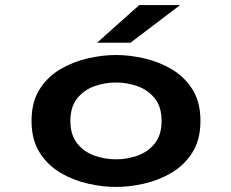

<svg xmlns="http://www.w3.org/2000/svg" viewBox="-20 -730 915 761"><path d="M440 11Q387.5 11 329.2 -2Q271 -15 220 -45Q169 -75 137 -125.5Q105 -176 105 -251Q105 -326 137 -376.2Q169 -426.5 220 -456.2Q271 -486 329.2 -499Q387.5 -512 440 -512Q492 -512 550.2 -499Q608.5 -486 659.5 -456.2Q710.5 -426.5 742.5 -376.2Q774.5 -326 774.5 -251Q774.5 -176 742.5 -125.5Q710.5 -75 659.5 -45Q608.5 -15 550.2 -2Q492 11 440 11ZM440 -98.5Q484.5 -98.5 526 -113.5Q567.5 -128.5 594 -162Q620.5 -195.5 620.5 -251Q620.5 -306 594 -339.5Q567.5 -373 526 -388Q484.5 -403 440 -403Q395 -403 353.5 -388Q312 -373 285.5 -339.5Q259 -306 259 -251Q259 -195.5 285.5 -162Q312 -128.5 353.5 -113.5Q395 -98.5 440 -98.5ZM497 -560.5H364.5L532 -710H694Z"/></svg>

Font: Trispace SemiExpanded SemiBold
Style: Regular
Weight: 600
Width: 6
Designer: Tyler Finck
Foundry: Etcetera Type Company
Version: Version 1.210; ttfautohint (v1.8.3)